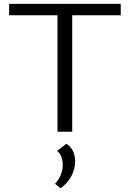

<svg xmlns="http://www.w3.org/2000/svg" viewBox="-20 -678 668 988"><path d="M275.7 0V-658H351.6V0ZM27.1 -599.5V-658H601.3V-599.5ZM290.8 290.4 263.2 267.5Q282.4 247.5 292.6 222.1Q302.9 196.7 302.9 170.9Q302.9 146.5 295.5 127.8Q288.2 109.1 273.5 99.1L321.5 61.7Q346.1 77.9 356.5 101.9Q366.8 125.8 366.8 153.5Q366.8 191.7 346.7 229.5Q326.6 267.4 290.8 290.4Z"/></svg>

Font: Ysabeau
Style: Bold
Weight: 700
Designer: Christian Thalmann (Catharsis Fonts)
Version: Version 2.000;gftools[0.9.27.dev2+g8671c4b]